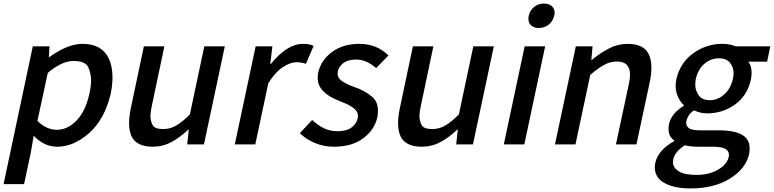

<svg xmlns="http://www.w3.org/2000/svg" viewBox="-73 -810 4341 1077"><path d="M62 223H-53L111 -550H205L201 -490H204Q307 -564 390 -564Q494 -564 534 -488Q558 -442 558 -377Q558 -334 548 -284Q514 -141 427.5 -64Q341 13 248 13Q174 13 116 -49L100 45ZM246 -82Q306 -82 356 -133.5Q406 -185 428 -282Q438 -326 438 -360Q438 -394 423 -431Q408 -468 339 -468Q274 -468 195 -401L137 -132Q187 -82 246 -82Z M784 13Q695 13 666 -43Q651 -74 651 -119Q651 -157 661 -204L734 -550H849L779 -218Q771 -183 771 -158Q771 -133 782.5 -109.5Q794 -86 843 -86Q881 -86 915 -105.5Q949 -125 992 -168L1073 -550H1188L1071 0H977L986 -83H983Q937 -39 888.5 -13Q840 13 784 13Z M1359 0H1244L1361 -550H1455L1443 -451H1446Q1538 -564 1626 -564Q1667 -564 1686 -552L1643 -452Q1618 -461 1590 -461Q1557 -461 1514.5 -434Q1472 -407 1432 -343Z M1800 13Q1743 13 1693 -8Q1643 -29 1609 -63L1678 -137Q1709 -108 1743 -91Q1777 -74 1821 -74Q1871 -74 1899 -95Q1927 -116 1934 -148L1935 -158Q1935 -186 1908 -205.5Q1881 -225 1839 -240L1833 -243Q1709 -289 1709 -373Q1709 -387 1712 -403Q1728 -473 1789.5 -518.5Q1851 -564 1942 -564Q2041 -564 2106 -499L2037 -428Q1982 -476 1926 -476Q1880 -476 1854 -457Q1821 -432 1821 -396Q1821 -372 1845.5 -355Q1870 -338 1912 -323Q1972 -303 2016 -266Q2047 -239 2047 -188Q2047 -172 2044 -154Q2029 -83 1965.5 -35Q1902 13 1800 13Z M2293 13Q2204 13 2175 -43Q2160 -74 2160 -119Q2160 -157 2170 -204L2243 -550H2358L2288 -218Q2280 -183 2280 -158Q2280 -133 2291.5 -109.5Q2303 -86 2352 -86Q2390 -86 2424 -105.5Q2458 -125 2501 -168L2582 -550H2697L2580 0H2486L2495 -83H2492Q2446 -39 2397.5 -13Q2349 13 2293 13Z M2868 0H2753L2870 -550H2985ZM2949 -653Q2918 -653 2902 -672Q2891 -685 2891 -705Q2891 -713 2893 -722Q2900 -753 2923.5 -771.5Q2947 -790 2978 -790Q3010 -790 3026 -772Q3038 -758 3038 -738Q3038 -730 3036 -722Q3028 -690 3004.5 -671.5Q2981 -653 2949 -653Z M3497 0H3382L3453 -332Q3461 -366 3461 -391Q3461 -465 3388 -465Q3350 -465 3315.5 -446Q3281 -427 3238 -390L3155 0H3040L3157 -550H3251L3244 -474H3247Q3293 -512 3342.5 -538Q3392 -564 3448 -564Q3536 -564 3565 -508Q3581 -477 3581 -430Q3581 -393 3571 -346Z M3800 247Q3701 247 3645 211Q3600 181 3600 129Q3600 116 3603 102Q3620 31 3708 -18L3709 -23Q3677 -43 3677 -88Q3677 -164 3762 -216L3763 -220Q3738 -242 3725 -280Q3717 -302 3717 -328Q3717 -347 3721 -367Q3744 -461 3817.5 -512.5Q3891 -564 3976 -564Q4023 -564 4053 -550H4248L4230 -464H4125Q4143 -440 4143 -402Q4143 -384 4139 -363Q4118 -272 4049 -223Q3980 -174 3893 -174Q3856 -174 3820 -191Q3787 -170 3778 -133Q3776 -126 3776 -120Q3776 -104 3791 -91.5Q3806 -79 3858 -79H3959Q4057 -79 4100 -47Q4132 -23 4132 23Q4132 38 4129 55Q4110 137 4021 192Q3932 247 3800 247ZM3909 -248Q3952 -248 3988.5 -279.5Q4025 -311 4038 -367Q4042 -385 4042 -400Q4042 -432 4022 -457.5Q4002 -483 3959 -483Q3915 -483 3879 -453Q3843 -423 3830 -367Q3827 -350 3827 -335Q3827 -302 3846.5 -275Q3866 -248 3909 -248ZM3833 171Q3905 171 3954.5 142Q4004 113 4014 73L4016 59Q4016 36 3995 24.5Q3974 13 3924 13H3841Q3802 13 3768 5Q3702 48 3702 100Q3702 130 3733.5 150.5Q3765 171 3833 171Z"/></svg>

Font: l_WÎeÑOS 500W
Style: Regular
Weight: 500
Designer: R?O
Version: Version 2.00 June 21, 2023